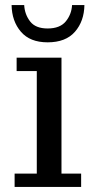

<svg xmlns="http://www.w3.org/2000/svg" viewBox="-20 -742 374 762"><path d="M169 -574Q99 -574 63 -616Q27 -658 26 -722H76Q78 -685 99.5 -657Q121 -629 169 -629Q218 -629 241 -657Q264 -685 266 -722H315Q314 -658 277.5 -616Q241 -574 169 -574ZM38 0V-53H126V-460H46V-513H224V-53H302V0Z"/></svg>

Font: Montagu Slab 16pt
Style: Regular
Weight: 400
Designer: Florian Karsten
Foundry: Florian Karsten
Version: Version 1.000; ttfautohint (v1.8.3)